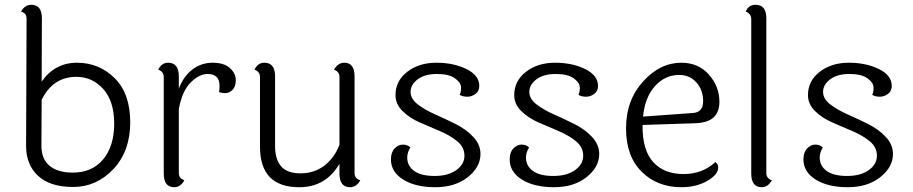

<svg xmlns="http://www.w3.org/2000/svg" viewBox="-20 -774 3812 802"><path d="M284 -53Q365 -53 411 -108.5Q457 -164 457 -257.5Q457 -351 411.5 -402Q366 -453 299 -453Q201 -453 154 -357L153 -164Q153 -110 187 -81.5Q221 -53 284 -53ZM154 -433Q209 -512 301.5 -512Q394 -512 459 -447.5Q524 -383 524 -263Q524 -143 454 -68Q383 7 286 7Q189 7 139 -39.5Q89 -86 89 -164L91 -694Q91 -708 86 -714.5Q81 -721 68 -726Q84 -754 111 -754Q155 -754 155 -698Z M727 -455V-404Q747 -456 784 -484Q821 -512 868.5 -512Q916 -512 940.5 -489.5Q965 -467 965 -439.5Q965 -412 951 -398.5Q937 -385 922 -385Q907 -385 895 -389Q897 -399 897 -416Q897 -465 847 -465Q812 -465 776.5 -429.5Q741 -394 727 -319V-51Q727 -29 750 -21Q734 8 708 8Q664 8 664 -49V-452Q664 -475 641 -483Q655 -512 682 -512Q727 -512 727 -455Z M1461 -455V-51Q1461 -28 1485 -21Q1469 8 1442 8Q1398 8 1398 -49V-90Q1341 8 1230 8Q1066 8 1066 -161V-452Q1066 -475 1043 -483Q1057 -512 1084 -512Q1129 -512 1129 -455V-164Q1129 -109 1154 -79.5Q1179 -50 1235.5 -50Q1292 -50 1334 -81.5Q1376 -113 1398 -169V-452Q1398 -475 1375 -483Q1392 -512 1418 -512Q1461 -512 1461 -455Z M1982 -415Q1982 -394 1966.5 -382Q1951 -370 1932 -370Q1913 -370 1900 -378Q1906 -388 1906 -408Q1906 -428 1881 -446.5Q1856 -465 1805 -465Q1754 -465 1724.5 -442.5Q1695 -420 1695 -390.5Q1695 -361 1725 -338Q1755 -315 1798 -296Q1841 -277 1884 -255.5Q1927 -234 1957 -202Q1987 -170 1987 -131Q1987 -76 1934 -34Q1881 8 1798 8Q1715 8 1664 -24Q1613 -56 1613 -108Q1613 -138 1628.5 -154Q1644 -170 1663 -170Q1682 -170 1694 -158Q1681 -137 1681 -116Q1681 -81 1710 -60Q1739 -39 1795.5 -39Q1852 -39 1886 -63.5Q1920 -88 1920 -123.5Q1920 -159 1890.5 -183.5Q1861 -208 1818.5 -226Q1776 -244 1733.5 -262.5Q1691 -281 1661.5 -310Q1632 -339 1632 -377Q1632 -436 1681 -474Q1730 -512 1802.5 -512Q1875 -512 1928.5 -485.5Q1982 -459 1982 -415Z M2478 -415Q2478 -394 2462.5 -382Q2447 -370 2428 -370Q2409 -370 2396 -378Q2402 -388 2402 -408Q2402 -428 2377 -446.5Q2352 -465 2301 -465Q2250 -465 2220.5 -442.5Q2191 -420 2191 -390.5Q2191 -361 2221 -338Q2251 -315 2294 -296Q2337 -277 2380 -255.5Q2423 -234 2453 -202Q2483 -170 2483 -131Q2483 -76 2430 -34Q2377 8 2294 8Q2211 8 2160 -24Q2109 -56 2109 -108Q2109 -138 2124.5 -154Q2140 -170 2159 -170Q2178 -170 2190 -158Q2177 -137 2177 -116Q2177 -81 2206 -60Q2235 -39 2291.5 -39Q2348 -39 2382 -63.5Q2416 -88 2416 -123.5Q2416 -159 2386.5 -183.5Q2357 -208 2314.5 -226Q2272 -244 2229.5 -262.5Q2187 -281 2157.5 -310Q2128 -339 2128 -377Q2128 -436 2177 -474Q2226 -512 2298.5 -512Q2371 -512 2424.5 -485.5Q2478 -459 2478 -415Z M2875 -302Q2917 -305 2917 -351.5Q2917 -398 2889 -429.5Q2861 -461 2817 -461Q2758 -461 2716 -414.5Q2674 -368 2666 -287ZM2968 -97Q2980 -90 2980 -74Q2980 -45 2934.5 -18.5Q2889 8 2826 8Q2726 8 2660.5 -56.5Q2595 -121 2595 -238Q2595 -355 2666 -433.5Q2737 -512 2826 -512Q2897 -512 2941 -462.5Q2985 -413 2985 -349Q2985 -305 2959.5 -282.5Q2934 -260 2878 -259L2664 -252V-250Q2663 -147 2708.5 -97Q2754 -47 2834.5 -47Q2915 -47 2968 -97Z M3181 -698V-51Q3181 -29 3204 -21Q3188 8 3162 8Q3118 8 3118 -49V-694Q3118 -716 3095 -726Q3107 -754 3136 -754Q3181 -754 3181 -698Z M3705 -415Q3705 -394 3689.5 -382Q3674 -370 3655 -370Q3636 -370 3623 -378Q3629 -388 3629 -408Q3629 -428 3604 -446.5Q3579 -465 3528 -465Q3477 -465 3447.5 -442.5Q3418 -420 3418 -390.5Q3418 -361 3448 -338Q3478 -315 3521 -296Q3564 -277 3607 -255.5Q3650 -234 3680 -202Q3710 -170 3710 -131Q3710 -76 3657 -34Q3604 8 3521 8Q3438 8 3387 -24Q3336 -56 3336 -108Q3336 -138 3351.5 -154Q3367 -170 3386 -170Q3405 -170 3417 -158Q3404 -137 3404 -116Q3404 -81 3433 -60Q3462 -39 3518.5 -39Q3575 -39 3609 -63.5Q3643 -88 3643 -123.5Q3643 -159 3613.5 -183.5Q3584 -208 3541.5 -226Q3499 -244 3456.5 -262.5Q3414 -281 3384.5 -310Q3355 -339 3355 -377Q3355 -436 3404 -474Q3453 -512 3525.5 -512Q3598 -512 3651.5 -485.5Q3705 -459 3705 -415Z"/></svg>

Font: Laila Light
Style: Regular
Weight: 300
Designer: Hitesh Malaviya
Foundry: Indian Type Foundry
Version: Version 1.302;PS 1.0;hotconv 1.0.78;makeotf.lib2.5.61930; tt